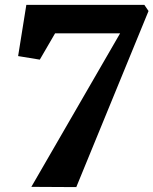

<svg xmlns="http://www.w3.org/2000/svg" viewBox="-20 -763 626 784"><path d="M470.5 -627H205L142.5 -519.5L54 -534L87.5 -743H569.5L586.5 -718L291.5 1L108 0Z"/></svg>

Font: Merriweather 28pt Black
Style: Italic
Weight: 900
Italic angle: -7.8°
Version: Version 2.101